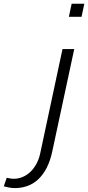

<svg xmlns="http://www.w3.org/2000/svg" viewBox="-167 -780 465 1014"><path d="M225.1 -521 108.9 20.5Q98.1 70.8 79.1 107.2Q60.1 143.6 34.7 167.2Q9.3 190.9 -22 202.1Q-53.2 213.4 -88.9 213.4Q-102.1 213.4 -118.7 210.4Q-135.3 207.5 -147 203.6L-131.3 158.7Q-124 160.6 -114.3 162.4Q-104.5 164.1 -94.7 164.1Q-69.3 164.1 -46.6 154.3Q-23.9 144.5 -5.6 126.7Q12.7 108.9 25.9 84.2Q39.1 59.6 45.4 29.8L163.1 -521ZM263.7 -691.4H196.8L211.4 -760.3H278.3Z"/></svg>

Font: Ufes Sans Light
Style: Italic
Weight: 200
Designer: Ricardo Esteves & Thais Bronze
Foundry: ProDesignUfes - Ricardo Esteves, Thais Bronze
Version: Version 2.0